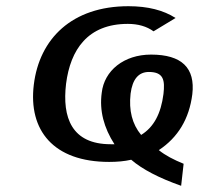

<svg xmlns="http://www.w3.org/2000/svg" viewBox="-20 -515 691 619"><path d="M308 -216C300 -158 315 -103 349 -50H337C211 -50 180 -136 193 -245C207 -355 263 -438 392 -438C425 -438 453 -430 475 -414L546 -457C507 -482 457 -495 394 -495C212 -495 107 -390 89 -242C71 -95 152 7 332 7C357 7 381 5 403 0C439 31 493 59 564 84L572 13C540 0 513 -14 492 -31C554 -72 590 -132 600 -211C610 -296 566 -339 467 -339C379 -339 316 -287 308 -216ZM507 -212C499 -149 476 -105 435 -80C406 -115 395 -159 401 -213C407 -260 427 -283 460 -283C508 -283 512 -256 507 -212Z"/></svg>

Font: Gamestation Extended
Style: Italic
Weight: 400
Width: 7
Designer: Jonas Hecksher
Foundry: Jonas Hecksher, Playtypeª, e-types AS
Version: Version 1.003